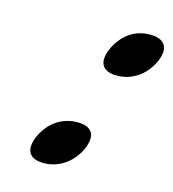

<svg xmlns="http://www.w3.org/2000/svg" viewBox="-90 -632 650 720"><g transform="rotate(15 235.0 -271.5)"><path d="M279 -78C305 -136 285 -168 228 -168C170 -168 121 -137 93 -78C67 -20 87 13 144 13C201 13 253 -22 279 -78ZM459 -466C485 -524 463 -556 406 -556C348 -556 301 -525 273 -466C247 -408 267 -375 324 -375C381 -375 433 -409 459 -466Z"/></g></svg>

Font: Passageway
Style: BdSuIt
Weight: 700
Foundry: Ascender Corporation
Version: Version 1.11